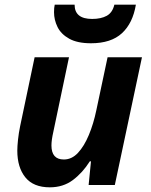

<svg xmlns="http://www.w3.org/2000/svg" viewBox="-20 -791 644 821"><path d="M193 10Q123 10 88.5 -32.5Q54 -75 54 -147Q54 -165 57 -193.5Q60 -222 66 -251L128 -546H275L208 -227Q200 -192 200 -169Q200 -109 253 -109Q287 -109 313.5 -137.5Q340 -166 360 -214Q380 -262 392 -320L440 -546H587L471 0H359L369 -101H364Q333 -52 291.5 -21Q250 10 193 10ZM369 -606Q311 -606 276 -625.5Q241 -645 226 -675.5Q211 -706 211 -739Q211 -758 214 -771H299Q299 -710 374 -710Q412 -710 436.5 -723.5Q461 -737 469 -771H561Q548 -692 501.5 -649Q455 -606 369 -606Z"/></svg>

Font: Noto IKEA Latin
Style: Bold Italic
Weight: 700
Italic angle: -12°
Designer: Monotype Design Team
Foundry: Monotype Imaging Inc.
Version: Version 1.0